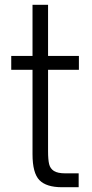

<svg xmlns="http://www.w3.org/2000/svg" viewBox="-20 -783 386 803"><path d="M239 0Q174 0 145 -29.5Q116 -59 116 -138V-491H27V-549H116V-763H181V-549H310V-491H181V-151Q181 -115 185.5 -96.5Q190 -78 205.5 -68Q221 -58 254 -58H309V0Z"/></svg>

Font: Open Sauce One Light
Style: Regular
Weight: 300
Designer: Alfredo Marco Pradil
Foundry: Creative Sauce Fz LLC
Version: Version 1.477